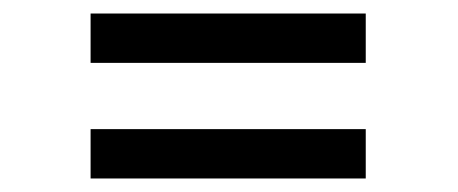

<svg xmlns="http://www.w3.org/2000/svg" viewBox="-20 -427 677 284"><path d="M114 -334V-407H521V-334ZM114 -163V-236H521V-163Z"/></svg>

Font: Piazzolla Thin SemiBold
Style: Regular
Weight: 600
Version: Version 2.005